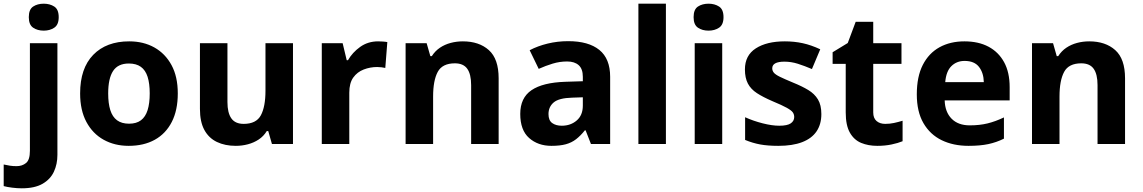

<svg xmlns="http://www.w3.org/2000/svg" viewBox="-84 -780 6189 1040"><path d="M34 240Q9 240 -18.5 236.5Q-46 233 -64 228V111Q-46 115 -30 117.5Q-14 120 6 120Q36 120 57 103Q78 86 78 37V-546H227V59Q227 109 208 150Q189 191 146.5 215.5Q104 240 34 240ZM72 -687Q72 -729 95.5 -744.5Q119 -760 153 -760Q186 -760 210 -744.5Q234 -729 234 -687Q234 -646 210 -630Q186 -614 153 -614Q119 -614 95.5 -630Q72 -646 72 -687Z M879 -274Q879 -183 846.5 -119.5Q814 -56 754.5 -23Q695 10 613 10Q537 10 477.5 -23Q418 -56 384 -119.5Q350 -183 350 -274Q350 -410 421 -483Q492 -556 616 -556Q693 -556 752 -523Q811 -490 845 -427.5Q879 -365 879 -274ZM502 -274Q502 -220 513.5 -183.5Q525 -147 550 -128.5Q575 -110 615 -110Q655 -110 679.5 -128.5Q704 -147 715.5 -183.5Q727 -220 727 -274Q727 -328 715.5 -364Q704 -400 679 -418Q654 -436 614 -436Q555 -436 528.5 -395.5Q502 -355 502 -274Z M1503 -546V0H1389L1369 -70H1361Q1344 -42 1317.5 -24.5Q1291 -7 1259 1.5Q1227 10 1193 10Q1135 10 1091 -11Q1047 -32 1023 -76Q999 -120 999 -190V-546H1148V-227Q1148 -169 1169 -139Q1190 -109 1236 -109Q1304 -109 1329 -155.5Q1354 -202 1354 -289V-546Z M1964 -556Q1975 -556 1990 -555Q2005 -554 2014 -552L2003 -412Q1996 -414 1982.5 -415.5Q1969 -417 1959 -417Q1921 -417 1886 -403.5Q1851 -390 1829.5 -360Q1808 -330 1808 -278V0H1659V-546H1772L1794 -454H1801Q1825 -496 1867 -526Q1909 -556 1964 -556Z M2423 -556Q2511 -556 2564 -508.5Q2617 -461 2617 -356V0H2468V-319Q2468 -378 2447 -407.5Q2426 -437 2380 -437Q2312 -437 2287 -390.5Q2262 -344 2262 -257V0H2113V-546H2227L2247 -476H2255Q2273 -504 2299 -521.5Q2325 -539 2357 -547.5Q2389 -556 2423 -556Z M2994 -557Q3104 -557 3162.5 -509.5Q3221 -462 3221 -364V0H3117L3088 -74H3084Q3061 -45 3036.5 -26Q3012 -7 2980.5 1.5Q2949 10 2903 10Q2830 10 2782 -32.5Q2734 -75 2734 -163Q2734 -250 2795 -291.5Q2856 -333 2978 -337L3073 -340V-364Q3073 -407 3050.5 -427Q3028 -447 2988 -447Q2948 -447 2910 -435.5Q2872 -424 2834 -407L2785 -508Q2829 -531 2882.5 -544Q2936 -557 2994 -557ZM3015 -251Q2943 -249 2915 -225Q2887 -201 2887 -162Q2887 -128 2907 -113.5Q2927 -99 2959 -99Q3007 -99 3040 -127.5Q3073 -156 3073 -208V-253Z M3523 0H3374V-760H3523Z M3828 -546V0H3679V-546ZM3754 -760Q3787 -760 3811 -744.5Q3835 -729 3835 -687Q3835 -646 3811 -630Q3787 -614 3754 -614Q3720 -614 3696.5 -630Q3673 -646 3673 -687Q3673 -729 3696.5 -744.5Q3720 -760 3754 -760Z M4365 -162Q4365 -107 4339 -68.5Q4313 -30 4261 -10Q4209 10 4132 10Q4075 10 4034 2.5Q3993 -5 3952 -22V-145Q3996 -125 4047 -112Q4098 -99 4137 -99Q4181 -99 4199.5 -112Q4218 -125 4218 -146Q4218 -160 4210.5 -171Q4203 -182 4178 -196Q4153 -210 4100 -232Q4049 -254 4016 -275.5Q3983 -297 3967 -327.5Q3951 -358 3951 -404Q3951 -480 4010 -518Q4069 -556 4167 -556Q4218 -556 4264 -546Q4310 -536 4359 -513L4314 -406Q4274 -423 4238 -434.5Q4202 -446 4165 -446Q4132 -446 4115.5 -437Q4099 -428 4099 -410Q4099 -397 4107.5 -386.5Q4116 -376 4140.5 -364Q4165 -352 4213 -332Q4260 -313 4294 -292.5Q4328 -272 4346.5 -241.5Q4365 -211 4365 -162Z M4711 -109Q4736 -109 4759 -114Q4782 -119 4805 -126V-15Q4781 -5 4745.5 2.5Q4710 10 4668 10Q4619 10 4580.5 -6Q4542 -22 4519.5 -61.5Q4497 -101 4497 -171V-434H4426V-497L4508 -547L4551 -662H4646V-546H4799V-434H4646V-171Q4646 -140 4664 -124.5Q4682 -109 4711 -109Z M5140 -556Q5216 -556 5270.5 -527Q5325 -498 5355 -443Q5385 -388 5385 -308V-236H5033Q5035 -173 5070.5 -137Q5106 -101 5169 -101Q5222 -101 5265 -111.5Q5308 -122 5354 -144V-29Q5314 -9 5269.5 0.5Q5225 10 5162 10Q5080 10 5017 -20.5Q4954 -51 4918 -113Q4882 -175 4882 -269Q4882 -365 4914.5 -428.5Q4947 -492 5005 -524Q5063 -556 5140 -556ZM5141 -450Q5098 -450 5069.5 -422Q5041 -394 5036 -335H5245Q5244 -385 5219 -417.5Q5194 -450 5141 -450Z M5816 -556Q5904 -556 5957 -508.5Q6010 -461 6010 -356V0H5861V-319Q5861 -378 5840 -407.5Q5819 -437 5773 -437Q5705 -437 5680 -390.5Q5655 -344 5655 -257V0H5506V-546H5620L5640 -476H5648Q5666 -504 5692 -521.5Q5718 -539 5750 -547.5Q5782 -556 5816 -556Z"/></svg>

Font: Noto Sans Cham
Style: Bold
Weight: 700
Version: Version 2.002